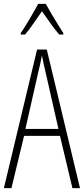

<svg xmlns="http://www.w3.org/2000/svg" viewBox="-20 -969 432 989"><path d="M353 0 289 -269H104L39 0H0L171 -714H221L392 0ZM215 -596Q209 -622 204.5 -641.5Q200 -661 196 -683Q192 -661 187.5 -641.5Q183 -622 177 -597L111 -305H281ZM216 -949Q229 -925 247 -894.5Q265 -864 281.5 -837.5Q298 -811 306 -799V-791H285Q264 -815 240.5 -848.5Q217 -882 196 -911Q177 -884 153 -849Q129 -814 109 -791H87V-799Q99 -816 115.5 -843Q132 -870 148.5 -898.5Q165 -927 177 -949Z"/></svg>

Font: Noto Sans Myanmar UI ExtraCondensed ExtraLight
Style: Regular
Weight: 200
Width: 2
Designer: Monotype Design Team
Foundry: Monotype Imaging Inc.
Version: Version 2.103; ttfautohint (v1.8.4.7-5d5b)